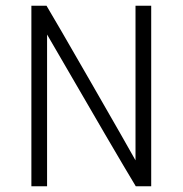

<svg xmlns="http://www.w3.org/2000/svg" viewBox="-20 -653 640 673"><path d="M145 -532V0H90V-633H143Q169 -590 299 -364Q429 -138 455 -91V-633H510V0H456Q394 -102 145 -532Z"/></svg>

Font: TajawalTap
Style: Regular
Weight: 300
Designer: Boutros Fonts
Foundry: Created by Boutros International 2017
Version: Version 2.700